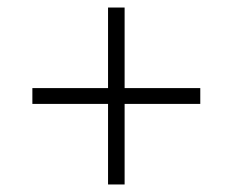

<svg xmlns="http://www.w3.org/2000/svg" viewBox="-20 -590 618 510"><path d="M66 -314V-356H267V-570H311V-356H512V-314H311V-100H267V-314Z"/></svg>

Font: Oxanium ExtraLight
Style: Regular
Weight: 200
Designer: Severin Meyer
Version: Version 2.000